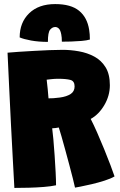

<svg xmlns="http://www.w3.org/2000/svg" viewBox="-20 -910 587 942"><path d="M50.5 12Q47.5 -44.5 43 -126Q38.5 -207.5 33.8 -300.2Q29 -393 24.8 -484.5Q20.5 -576 17 -651.5Q38 -653.5 71.8 -655.8Q105.5 -658 144.8 -660.2Q184 -662.5 221.5 -664Q259 -665.5 287 -665.5Q326.5 -665.5 367.2 -658.2Q408 -651 442.5 -632.5Q477 -614 498 -580Q519 -546 519 -492Q519 -440.5 491.8 -394.2Q464.5 -348 425 -326.5Q439.5 -298.5 457 -258.8Q474.5 -219 491.5 -177.2Q508.5 -135.5 522 -99.8Q535.5 -64 542 -44.5Q523.5 -33.5 493 -23.8Q462.5 -14 430.5 -6.5Q398.5 1 375.2 5.5Q352 10 348 10.5Q345 -4 337.5 -34Q330 -64 320 -101.2Q310 -138.5 300 -175.2Q290 -212 281.5 -241.5Q273 -271 268.5 -284.5Q258.5 -282.5 252.2 -281.8Q246 -281 236 -280.5Q238.5 -263.5 241.8 -227.2Q245 -191 248 -147.5Q251 -104 253 -64.5Q255 -25 255 -1Q230 4.5 194.8 7.2Q159.5 10 121.8 11Q84 12 50.5 12ZM218 -427.5Q229.5 -427.5 242.2 -428.2Q255 -429 274 -431.5Q307 -436 326.5 -448.8Q346 -461.5 346 -486Q346 -512.5 325 -518Q304 -523.5 265 -523.5Q249 -523.5 233.2 -521.8Q217.5 -520 209 -519Q211.5 -497.5 214.2 -471.5Q217 -445.5 218 -427.5ZM76.5 -726.5Q76.5 -799.5 123 -844.8Q169.5 -890 250.5 -890Q328 -890 368 -857.2Q408 -824.5 417.5 -763.5Q421 -743 421 -716Q406 -711.5 380.2 -709.2Q354.5 -707 328 -706.2Q301.5 -705.5 283.5 -705.5Q283.5 -727.5 280.5 -741.5Q276.5 -762.5 268.5 -770Q260.5 -777.5 251 -777.5Q237 -777.5 226 -764.5Q215 -751.5 215 -704.5Q169.5 -704.5 132.5 -711.2Q95.5 -718 76.5 -726.5Z"/></svg>

Font: Grandstander Black
Style: Regular
Weight: 900
Designer: Tyler Finck
Foundry: Etcetera Type Co
Version: Version 1.200; ttfautohint (v1.8.3)